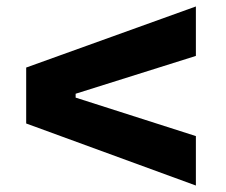

<svg xmlns="http://www.w3.org/2000/svg" viewBox="-20 -658 700 594"><path d="M586 -638V-485L214 -368V-356L586 -237V-84L61 -276V-449Z"/></svg>

Font: Mona Sans SemiExpanded
Style: Bold
Weight: 700
Width: 6
Designer: Deni Anggara
Foundry: GitHub
Version: Version 2.000